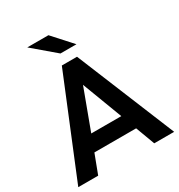

<svg xmlns="http://www.w3.org/2000/svg" viewBox="-204 -1029 1090 1167"><g transform="rotate(-30 340.5 -445.5)"><path d="M487.3 -133.8H194.3L143.6 0H3.9L287.1 -690.4H393.6L676.8 0H537.1ZM446.3 -243.2 339.8 -524.4 235.4 -243.2ZM160.2 -890.6H308.6L428.7 -757.8H316.4Z"/></g></svg>

Font: Dinish Expanded
Style: Bold
Weight: 700
Width: 7
Designer: Charles Nix
Foundry: Playbeing
Version: Version 2.005; ttfautohint (v1.8.3)